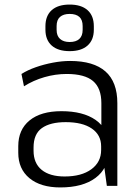

<svg xmlns="http://www.w3.org/2000/svg" viewBox="-20 -814 613 841"><path d="M424 -174V-362Q424 -428 387.5 -459Q351 -490 272 -490Q223 -490 174.5 -476Q126 -462 85 -436L74 -490Q101 -507 136.5 -519.5Q172 -532 211.5 -539.5Q251 -547 287 -547Q390 -547 442 -501Q494 -455 494 -362V0H448ZM244 7Q158 7 109 -33.5Q60 -74 60 -145V-174Q60 -246 109.5 -286.5Q159 -327 249 -327Q344 -327 399 -288.5Q454 -250 454 -179V-148Q454 -76 398 -34.5Q342 7 244 7ZM263 -41Q337 -41 380 -72.5Q423 -104 423 -157V-173Q423 -223 382 -251Q341 -279 268 -279Q200 -279 163.5 -253Q127 -227 127 -168V-154Q127 -99 162.5 -70Q198 -41 263 -41ZM285 -590Q234 -590 206.5 -614.5Q179 -639 179 -684V-699Q179 -745 206.5 -769.5Q234 -794 285 -794Q336 -794 363.5 -769.5Q391 -745 391 -699V-684Q391 -639 363.5 -614.5Q336 -590 285 -590ZM285 -630Q313 -630 327.5 -643.5Q342 -657 342 -683V-700Q342 -727 327.5 -740Q313 -753 285 -753Q258 -753 243 -740Q228 -727 228 -700V-683Q228 -657 243 -643.5Q258 -630 285 -630Z"/></svg>

Font: Pathway Extreme 28pt Light
Style: Regular
Weight: 300
Designer: Eduardo Rodriguez Tunni
Foundry: Eduardo Rodriguez Tunni
Version: Version 1.001;gftools[0.9.26]